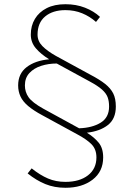

<svg xmlns="http://www.w3.org/2000/svg" viewBox="-20 -698 635 910"><path d="M290 192Q238 192 195 174.5Q152 157 111 124L130 100Q170 132 207.5 148Q245 164 290 164Q357 164 397 133Q437 102 437 48Q437 10 414.5 -13.5Q392 -37 345 -62L180 -152Q139 -174 113.5 -195.5Q88 -217 77 -241Q66 -265 66 -293Q66 -349 106.5 -380Q147 -411 213 -417Q174 -441 150 -469Q126 -497 126 -534Q126 -576 145.5 -608.5Q165 -641 201.5 -659.5Q238 -678 290 -678Q341 -678 383 -661.5Q425 -645 454 -618L435 -594Q406 -620 369.5 -635Q333 -650 290 -650Q230 -650 194 -620Q158 -590 158 -534Q158 -503 181 -479.5Q204 -456 245 -433L410 -343Q452 -321 478 -300.5Q504 -280 516.5 -255.5Q529 -231 529 -193Q529 -135 491.5 -105.5Q454 -76 392 -69Q426 -48 447.5 -22Q469 4 469 48Q469 115 419 153.5Q369 192 290 192ZM355 -90Q417 -92 457 -116.5Q497 -141 497 -193Q497 -219 490 -237.5Q483 -256 463.5 -273.5Q444 -291 405 -312L249 -397Q210 -397 175.5 -386Q141 -375 119.5 -352Q98 -329 98 -293Q98 -262 115.5 -237Q133 -212 185 -183Z"/></svg>

Font: Gantari Thin
Style: Regular
Weight: 250
Designer: Anugrah Pasau
Foundry: Lafontype
Version: Version 1.000